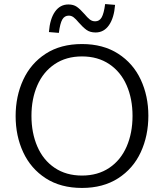

<svg xmlns="http://www.w3.org/2000/svg" viewBox="-20 -910 809 946"><path d="M57 0ZM57 -338Q57 -436 94.5 -517Q132 -598 205.5 -645.5Q279 -693 384 -693Q488 -693 562 -645.5Q636 -598 673.5 -517.5Q711 -437 711 -340Q711 -241 673.5 -160Q636 -79 562 -31.5Q488 16 384 16Q279 16 205.5 -31.5Q132 -79 94.5 -159.5Q57 -240 57 -338ZM633 -339Q633 -423 604 -489.5Q575 -556 518.5 -594Q462 -632 384 -632Q306 -632 249.5 -594Q193 -556 164 -489.5Q135 -423 135 -339Q135 -255 164 -188Q193 -121 249.5 -83Q306 -45 384 -45Q462 -45 518.5 -83Q575 -121 604 -188Q633 -255 633 -339ZM221 -752Q226 -817 251 -852.5Q276 -888 317 -888Q342 -888 358.5 -876.5Q375 -865 396 -841Q411 -823 422.5 -814Q434 -805 449 -805Q470 -805 481 -824.5Q492 -844 498 -890L547 -886Q542 -822 517 -786Q492 -750 451 -750Q424 -750 406.5 -762.5Q389 -775 368 -799Q354 -816 343 -824.5Q332 -833 319 -833Q298 -833 287 -814Q276 -795 270 -748Z"/></svg>

Font: Martel Sans Light
Style: Regular
Weight: 300
Designer: Dan Reynolds and Mathieu Réguer
Foundry: Dan Reynolds and Mathieu Réguer
Version: Version 1.002; ttfautohint (v1.1) -l 5 -r 5 -G 72 -x 0 -D la